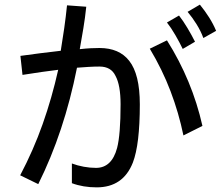

<svg xmlns="http://www.w3.org/2000/svg" viewBox="-20 -750 960 828"><path d="M700 -576Q809 -403 853 -207L771 -166Q751 -263 715.5 -356.5Q680 -450 626 -540ZM68 -509Q111 -515 154 -520.5Q197 -526 242 -531Q250 -579 257 -628.5Q264 -678 269 -727L352 -721Q347 -673 339.5 -628Q332 -583 324 -538Q351 -541 371.5 -542Q392 -543 409 -543Q494 -543 537 -488Q583 -430 583 -300Q583 -127 553 -49Q511 58 397 58Q338 58 290 40V-45Q314 -36 341 -31Q368 -26 394 -26Q462 -26 485 -112Q500 -170 500 -300Q500 -383 478 -423Q459 -463 409 -463Q386 -463 362 -461.5Q338 -460 312 -458Q257 -181 145 44L67 6Q124 -102 164 -215Q204 -328 231 -449Q199 -445 159 -439.5Q119 -434 77 -427ZM752 -683Q770 -660 788.5 -629Q807 -598 821 -570L768 -539Q754 -568 736 -599Q718 -630 700 -653ZM842 -730Q864 -703 882 -674.5Q900 -646 912 -617L857 -586Q846 -616 828 -645Q810 -674 789 -699Z"/></svg>

Font: BM YEONSUNG
Style: Regular
Weight: 400
Designer: Bongjin Kim; Myungsoo Han; Jaehyun Keum; Jihee Min; Dokyung Lee; Chorong Kim; Jooyeon Kang; Sang-a Kim;
Foundry: Sandoll Communications Inc.
Version: Version 1.000;PS 1;hotconv 16.6.51;makeotf.lib2.5.65220